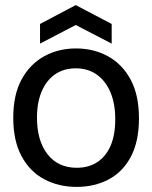

<svg xmlns="http://www.w3.org/2000/svg" viewBox="-20 -720 597 753"><path d="M281 13Q210 13 153.5 -17Q97 -47 64.5 -107.5Q32 -168 32 -258Q32 -349 65 -409Q98 -469 153.5 -499.5Q209 -530 278 -530Q348 -530 404 -499Q460 -468 492.5 -407.5Q525 -347 525 -256Q525 -165 493 -105Q461 -45 405.5 -16Q350 13 281 13ZM281 -62Q328 -62 362 -84.5Q396 -107 414 -149Q432 -191 432 -252Q432 -314 413 -358.5Q394 -403 359.5 -427.5Q325 -452 277 -452Q230 -452 196 -428.5Q162 -405 143.5 -361.5Q125 -318 125 -259Q125 -168 166.5 -115Q208 -62 281 -62ZM137 -549V-626L277 -700L418 -626V-549L277 -622Z"/></svg>

Font: Bricolage Grotesque 96pt
Style: Regular
Weight: 400
Version: Version 1.001;gftools[0.9.33.dev8+g029e19f]